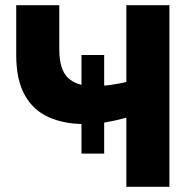

<svg xmlns="http://www.w3.org/2000/svg" viewBox="-20 -720 756 740"><path d="M294 -128V-508H381.5V-128ZM467 0V-266.5Q426 -255 387.2 -248.5Q348.5 -242 305.5 -242Q225.5 -242 166.2 -269Q107 -296 74.8 -354.8Q42.5 -413.5 42.5 -508.5V-700H208.5V-531Q208.5 -452.5 241.5 -420.5Q274.5 -388.5 337 -388.5Q376.5 -388.5 407 -392.8Q437.5 -397 467 -404V-700H633V0Z"/></svg>

Font: Geologica Cursive
Style: Bold
Weight: 700
Designer: Sindre Bremnes, Frode Helland
Foundry: Monokrom Skriftforlag AS
Version: Version 1.010;gftools[0.9.28]